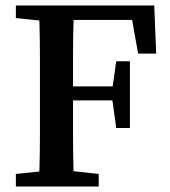

<svg xmlns="http://www.w3.org/2000/svg" viewBox="-20 -682 621 702"><path d="M249 -609Q247 -549 247 -488.5Q247 -428 247 -366H392L405 -458H455V-214H405L391 -315H247Q247 -246 247 -182.5Q247 -119 249 -56L341 -46V0H38V-46L124 -55Q126 -118 126 -181.5Q126 -245 126 -310V-352Q126 -416 126 -479.5Q126 -543 124 -607L38 -616V-662H544L551 -486H485L463 -609Z"/></svg>

Font: Source Serif Pro Semibold
Style: Regular
Weight: 600
Designer: Frank Grießhammer
Foundry: Adobe Systems Incorporated
Version: Version 1.014;PS Version 1.0;hotconv 1.0.73;makeotf.lib2.5.5